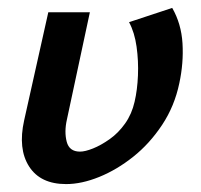

<svg xmlns="http://www.w3.org/2000/svg" viewBox="-20 -452 508 485"><path d="M147 13Q82 13 53.5 -31.5Q25 -76 41 -148L102 -421H207L149 -150Q142 -119 148.5 -94Q155 -69 182 -69Q195 -69 215 -77Q235 -85 257 -100.5Q279 -116 296 -140Q313 -164 320 -195Q327 -225 328.5 -261.5Q330 -298 325 -334Q320 -370 306 -396L415 -432Q438 -392 441 -342.5Q444 -293 433 -242Q421 -184 389.5 -136.5Q358 -89 316.5 -56Q275 -23 230.5 -5Q186 13 147 13Z"/></svg>

Font: Ysabeau
Style: Bold Italic
Weight: 700
Italic angle: -12°
Designer: Christian Thalmann (Catharsis Fonts)
Version: Version 2.002